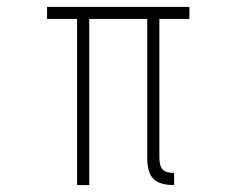

<svg xmlns="http://www.w3.org/2000/svg" viewBox="-20 -533 672 553"><path d="M202 0H237V-478.5H404V-79Q404 -36.5 421.5 -18.2Q439 0 481.5 0V-35Q457.5 -35 448.2 -45Q439 -55 439 -81V-478.5H525.5V-513H115.5V-478.5H202Z"/></svg>

Font: Spartan ExtraLight
Style: Regular
Weight: 200
Designer: Matt Bailey, Mirko Velimirovic
Foundry: Matt Bailey
Version: Version 1.003; ttfautohint (v1.8.3)